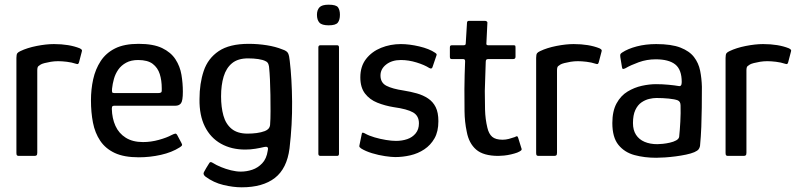

<svg xmlns="http://www.w3.org/2000/svg" viewBox="-20 -665 3395 819"><path d="M210 -477Q275 -477 320 -459Q326 -456 328.5 -453Q331 -450 329 -445L317 -399Q315 -393 312.5 -392Q310 -391 304 -393Q286 -399 265 -401.5Q244 -404 228 -404Q212 -404 197 -401.5Q182 -399 170.5 -396Q159 -393 154 -390Q149 -387 144 -383Q139 -379 139 -365V-14Q139 -5 136 -2.5Q133 0 127 0H59Q56 0 53 -2Q50 -4 50 -12V-418Q50 -433 54 -438Q58 -443 67 -447Q96 -461 136.5 -469Q177 -477 210 -477Z M368 -237Q368 -284 377.5 -327Q387 -370 409.5 -404.5Q432 -439 471 -458.5Q510 -478 571 -478Q634 -478 671.5 -460Q709 -442 728.5 -412Q748 -382 754 -346Q760 -310 760 -274Q760 -235 752 -224.5Q744 -214 728 -214H467Q463 -214 460 -212Q457 -210 457 -201Q458 -160 472.5 -128Q487 -96 516.5 -77.5Q546 -59 590 -59Q624 -59 658 -68.5Q692 -78 712 -89Q722 -94 727.5 -95Q733 -96 738 -85L754 -55Q758 -48 756 -44.5Q754 -41 746 -36Q713 -15 666.5 -4.5Q620 6 572 6Q509 6 469.5 -12.5Q430 -31 407.5 -64.5Q385 -98 376.5 -142Q368 -186 368 -237ZM670 -288Q670 -322 661.5 -349Q653 -376 631.5 -392.5Q610 -409 569 -409Q539 -409 518 -397.5Q497 -386 484.5 -368Q472 -350 466 -328.5Q460 -307 458 -287Q457 -275 458.5 -271.5Q460 -268 468 -268H655Q664 -268 667.5 -271Q671 -274 670 -288Z M831 -242Q831 -309 849 -362.5Q867 -416 913 -447Q959 -478 1041 -478Q1080 -478 1118 -472Q1156 -466 1185 -454Q1204 -448 1209 -437.5Q1214 -427 1216 -405Q1225 -329 1226 -231.5Q1227 -134 1215 -32Q1204 54 1152.5 94Q1101 134 1011 134Q975 134 933 124Q891 114 856 88Q851 84 849 79Q847 74 850 69Q853 63 859.5 52Q866 41 870 35Q874 27 878 26.5Q882 26 888 30Q902 39 922.5 47.5Q943 56 965.5 61.5Q988 67 1007 67Q1032 67 1056 59Q1080 51 1098.5 31.5Q1117 12 1122 -22Q1122 -24 1122.5 -25.5Q1123 -27 1123 -28Q1124 -35 1120 -37.5Q1116 -40 1107 -38Q1091 -34 1069.5 -30.5Q1048 -27 1026 -27Q967 -27 922.5 -52Q878 -77 854 -125Q830 -173 831 -242ZM923 -254Q923 -208 933 -172Q943 -136 968 -115.5Q993 -95 1036 -95Q1056 -95 1075 -97.5Q1094 -100 1110 -106Q1130 -114 1132 -131Q1134 -156 1134 -190.5Q1134 -225 1133.5 -260.5Q1133 -296 1131.5 -326.5Q1130 -357 1128 -376Q1128 -382 1125 -391Q1122 -400 1113 -404Q1102 -410 1082 -413Q1062 -416 1038 -416Q995 -416 970 -395.5Q945 -375 934 -338.5Q923 -302 923 -254Z M1430 -602Q1430 -580 1421 -568.5Q1412 -557 1382 -557Q1353 -557 1342.5 -568.5Q1332 -580 1332 -602Q1332 -622 1342.5 -633.5Q1353 -645 1382 -645Q1414 -645 1422 -633.5Q1430 -622 1430 -602ZM1426 -9Q1426 0 1418 0H1347Q1338 0 1338 -9V-463Q1338 -472 1347 -472H1418Q1426 -472 1426 -463Z M1523 -93Q1524 -100 1528.5 -99Q1533 -98 1538 -95Q1554 -86 1578 -79Q1602 -72 1626.5 -68Q1651 -64 1669 -64Q1695 -64 1717 -71.5Q1739 -79 1753 -96Q1767 -113 1767 -139Q1767 -171 1742 -185.5Q1717 -200 1659 -208Q1622 -214 1589.5 -227Q1557 -240 1537 -266Q1517 -292 1517 -335Q1517 -382 1541.5 -413.5Q1566 -445 1605.5 -461Q1645 -477 1690 -477Q1726 -477 1768.5 -467Q1811 -457 1836 -440Q1842 -436 1842.5 -433.5Q1843 -431 1841 -426L1825 -379Q1822 -369 1811 -375Q1791 -388 1757 -398.5Q1723 -409 1690 -409Q1652 -409 1627.5 -390Q1603 -371 1603 -343Q1603 -312 1628.5 -299Q1654 -286 1701 -279Q1732 -274 1758.5 -266.5Q1785 -259 1806 -245Q1827 -231 1838.5 -208Q1850 -185 1850 -148Q1850 -104 1833.5 -75Q1817 -46 1790 -28Q1763 -10 1730.5 -2.5Q1698 5 1666 5Q1650 5 1622.5 1Q1595 -3 1567 -11.5Q1539 -20 1520 -32Q1516 -35 1514 -37.5Q1512 -40 1513 -44Z M2106 0Q2042 0 2011 -27Q1980 -54 1971 -103Q1962 -145 1961.5 -191Q1961 -237 1961 -285Q1961 -317 1962 -345Q1963 -373 1964 -404Q1964 -413 1956 -413H1908Q1903 -413 1901 -415Q1899 -417 1899 -423V-462Q1899 -468 1901 -470Q1903 -472 1909 -472H1958Q1964 -472 1965.5 -475Q1967 -478 1967 -485L1972 -567Q1972 -576 1980 -576H2049Q2053 -576 2056.5 -573.5Q2060 -571 2059 -567L2055 -485Q2054 -477 2055.5 -474.5Q2057 -472 2062 -472H2169Q2176 -472 2177.5 -470.5Q2179 -469 2179 -461V-423Q2179 -418 2176.5 -415.5Q2174 -413 2168 -413H2062Q2057 -413 2054.5 -410.5Q2052 -408 2052 -401Q2051 -371 2050 -340Q2049 -309 2048 -277Q2048 -238 2049 -197.5Q2050 -157 2059 -120Q2065 -94 2079.5 -81.5Q2094 -69 2124 -69Q2137 -69 2150.5 -72.5Q2164 -76 2175 -80Q2184 -85 2186.5 -83.5Q2189 -82 2191 -75L2204 -33Q2207 -27 2202.5 -23Q2198 -19 2186 -14Q2175 -10 2160 -6.5Q2145 -3 2130.5 -1.5Q2116 0 2106 0Z M2427 -477Q2492 -477 2537 -459Q2543 -456 2545.5 -453Q2548 -450 2546 -445L2534 -399Q2532 -393 2529.5 -392Q2527 -391 2521 -393Q2503 -399 2482 -401.5Q2461 -404 2445 -404Q2429 -404 2414 -401.5Q2399 -399 2387.5 -396Q2376 -393 2371 -390Q2366 -387 2361 -383Q2356 -379 2356 -365V-14Q2356 -5 2353 -2.5Q2350 0 2344 0H2276Q2273 0 2270 -2Q2267 -4 2267 -12V-418Q2267 -433 2271 -438Q2275 -443 2284 -447Q2313 -461 2353.5 -469Q2394 -477 2427 -477Z M2779 8Q2729 8 2686.5 -3.5Q2644 -15 2618 -47Q2592 -79 2592 -140Q2592 -191 2610 -224Q2628 -257 2657 -274.5Q2686 -292 2718 -299Q2750 -306 2778 -306Q2805 -306 2831.5 -303.5Q2858 -301 2875 -298Q2888 -295 2888 -315Q2888 -368 2860.5 -390Q2833 -412 2777 -412Q2739 -412 2704.5 -399.5Q2670 -387 2648 -374Q2640 -370 2637 -371Q2634 -372 2633 -379L2626 -422Q2625 -431 2626.5 -434Q2628 -437 2634 -441Q2658 -457 2696 -467Q2734 -477 2779 -477Q2844 -477 2882.5 -462Q2921 -447 2940.5 -421.5Q2960 -396 2966.5 -363.5Q2973 -331 2974 -295Q2974 -247 2973.5 -205.5Q2973 -164 2971.5 -124Q2970 -84 2966 -42Q2964 -33 2959.5 -27.5Q2955 -22 2942 -16Q2928 -10 2906.5 -5.5Q2885 -1 2862 2Q2839 5 2817 6.5Q2795 8 2779 8ZM2784 -50Q2793 -50 2807.5 -51.5Q2822 -53 2837.5 -56.5Q2853 -60 2864 -66Q2875 -72 2877 -81Q2880 -109 2882 -146Q2884 -183 2883 -215Q2883 -232 2871 -237Q2858 -242 2832.5 -244.5Q2807 -247 2780 -247Q2766 -247 2749 -243Q2732 -239 2716 -228Q2700 -217 2690 -195.5Q2680 -174 2680 -140Q2680 -110 2693 -90Q2706 -70 2729.5 -60Q2753 -50 2784 -50Z M3235 -477Q3300 -477 3345 -459Q3351 -456 3353.5 -453Q3356 -450 3354 -445L3342 -399Q3340 -393 3337.5 -392Q3335 -391 3329 -393Q3311 -399 3290 -401.5Q3269 -404 3253 -404Q3237 -404 3222 -401.5Q3207 -399 3195.5 -396Q3184 -393 3179 -390Q3174 -387 3169 -383Q3164 -379 3164 -365V-14Q3164 -5 3161 -2.5Q3158 0 3152 0H3084Q3081 0 3078 -2Q3075 -4 3075 -12V-418Q3075 -433 3079 -438Q3083 -443 3092 -447Q3121 -461 3161.5 -469Q3202 -477 3235 -477Z"/></svg>

Font: Glory Thin Medium
Style: Regular
Weight: 500
Version: Version 1.011